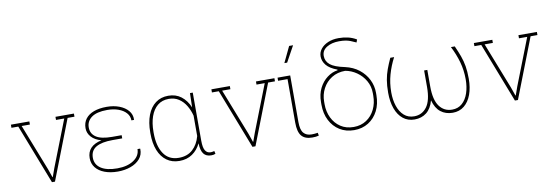

<svg xmlns="http://www.w3.org/2000/svg" viewBox="-57 -1176 4578 1591"><g transform="rotate(-10 2232.0 -380.5)"><path d="M277.8 0 83 -502H25.4V-528.3H180.7V-502H111.3L264.2 -111.8L289.1 -40.5H292L317.4 -111.8L469.7 -502H400.4V-528.3H555.7V-502H498L303.2 0Z M832 8.3Q769 8.3 721.2 -9.8Q673.3 -27.8 646.7 -61.5Q620.1 -95.2 620.1 -141.6Q620.1 -244.1 741.7 -270.5Q687.5 -285.6 658.4 -317.9Q629.4 -350.1 629.4 -391.6Q629.4 -438 653.8 -470.2Q678.2 -502.4 723.6 -519.3Q769 -536.1 832 -536.1Q890.6 -536.1 937.7 -518.1Q984.9 -500 1012 -467.8Q1039.1 -435.5 1037.6 -393.1L1036.6 -390.1H1015.1Q1015.1 -425.8 991 -452.9Q966.8 -480 925.5 -494.9Q884.3 -509.8 832 -509.8Q743.7 -509.8 700.2 -477.8Q656.7 -445.8 656.7 -393.1Q656.7 -340.3 699.5 -311.8Q742.2 -283.2 833.5 -283.2H914.1V-256.3H833.5Q740.7 -256.3 693.6 -228.3Q646.5 -200.2 646.5 -140.1Q646.5 -82.5 694.8 -50.5Q743.2 -18.6 832 -18.6Q917 -18.6 970.2 -54.4Q1023.4 -90.3 1023.4 -147H1045.4L1046.4 -144Q1047.9 -95.2 1018.6 -61.3Q989.3 -27.3 939.9 -9.5Q890.6 8.3 832 8.3Z M1349.6 10.3Q1287.6 10.3 1243.2 -22Q1198.7 -54.2 1175 -113.5Q1151.4 -172.9 1151.4 -254.4V-264.6Q1151.4 -348.1 1175 -409.7Q1198.7 -471.2 1243.4 -504.6Q1288.1 -538.1 1350.6 -538.1Q1414.1 -538.1 1458.7 -503.7Q1503.4 -469.2 1529.3 -408.7L1532.2 -528.3H1555.7V-124.5Q1555.7 -64.9 1571.3 -40.3Q1586.9 -15.6 1615.7 -15.6Q1623.5 -15.6 1629.2 -16.6Q1634.8 -17.6 1647.5 -20.5L1652.8 3.4Q1644.5 7.3 1636 8.8Q1627.4 10.3 1617.2 10.3Q1574.7 10.3 1553.5 -16.8Q1532.2 -43.9 1529.8 -106Q1504.4 -52.7 1458.7 -21.2Q1413.1 10.3 1349.6 10.3ZM1349.1 -16.1Q1421.4 -16.1 1466.3 -57.4Q1511.2 -98.6 1529.3 -167.5V-338.9Q1517.6 -385.3 1494.1 -424.6Q1470.7 -463.9 1434.8 -487.8Q1398.9 -511.7 1350.1 -511.7Q1293.9 -511.7 1255.9 -480.5Q1217.8 -449.2 1198.2 -393.6Q1178.7 -337.9 1178.7 -264.6V-254.4Q1178.7 -145 1221.9 -80.6Q1265.1 -16.1 1349.1 -16.1Z M1964.8 0 1770 -502H1712.4V-528.3H1867.7V-502H1798.3L1951.2 -111.8L1976.1 -40.5H1979L2004.4 -111.8L2156.7 -502H2087.4V-528.3H2242.7V-502H2185.1L1990.2 0Z M2467.3 10.3Q2405.8 10.3 2377.2 -23.7Q2348.6 -57.6 2348.6 -136.2V-502H2269V-528.3H2375.5V-136.2Q2375.5 -70.3 2398.9 -43.2Q2422.4 -16.1 2465.8 -16.1Q2479 -16.1 2489.3 -17.1Q2499.5 -18.1 2518.1 -20.5L2522.5 3.9Q2510.7 7.3 2496.8 8.8Q2482.9 10.3 2467.3 10.3ZM2345.7 -637.2 2409.2 -770.5H2442.4L2369.1 -637.2Z M2820.3 10.3Q2751.5 10.3 2699.2 -22.2Q2647 -54.7 2617.7 -112.1Q2588.4 -169.4 2588.4 -244.1V-264.6Q2588.4 -331.5 2614 -382.6Q2639.6 -433.6 2681.2 -464.8Q2722.7 -496.1 2769.5 -502.4V-507.8Q2705.6 -531.7 2678.2 -565.9Q2650.9 -600.1 2650.9 -639.2Q2650.9 -673.8 2673.1 -701.9Q2695.3 -730 2734.4 -746.6Q2773.4 -763.2 2823.2 -763.2Q2864.7 -763.2 2902.3 -754.4Q2939.9 -745.6 2973.1 -725.6L2964.4 -701.7Q2937.5 -714.4 2917.2 -722.2Q2897 -730 2875.2 -733.4Q2853.5 -736.8 2823.7 -736.8Q2761.2 -736.8 2719.2 -710.9Q2677.2 -685.1 2677.2 -639.2Q2677.2 -593.8 2712.9 -564.5Q2748.5 -535.2 2835 -517.6Q2902.8 -502.4 2951.2 -464.4Q2999.5 -426.3 3025.1 -374.3Q3050.8 -322.3 3050.8 -264.6V-244.1Q3050.8 -169.4 3021.5 -112.1Q2992.2 -54.7 2940.2 -22.2Q2888.2 10.3 2820.3 10.3ZM2820.3 -16.1Q2882.3 -16.1 2928.2 -46.6Q2974.1 -77.1 2999.3 -128.9Q3024.4 -180.7 3024.4 -244.1V-264.6Q3024.4 -322.8 2997.3 -369.6Q2970.2 -416.5 2926 -447.3Q2881.8 -478 2830.6 -486.8Q2765.1 -486.8 2716.6 -456.3Q2668 -425.8 2641.4 -375.2Q2614.7 -324.7 2614.7 -264.6V-244.1Q2614.7 -180.7 2639.9 -128.9Q2665 -77.1 2711.2 -46.6Q2757.3 -16.1 2820.3 -16.1Z M3328.1 10.3Q3272 10.3 3231.9 -22Q3191.9 -54.2 3170.9 -111.8Q3149.9 -169.4 3149.9 -245.6Q3149.9 -306.2 3157.7 -351.8Q3165.5 -397.5 3180.7 -439Q3195.8 -480.5 3217.8 -528.3H3250Q3215.3 -462.4 3195.6 -392.1Q3175.8 -321.8 3175.8 -244.1Q3175.8 -180.7 3193.1 -128.9Q3210.4 -77.1 3244.6 -46.6Q3278.8 -16.1 3329.1 -16.1Q3396 -16.1 3435.8 -69.8Q3475.6 -123.5 3475.6 -236.8V-376H3502.4V-236.8Q3502.4 -123.5 3542 -69.8Q3581.5 -16.1 3648.9 -16.1Q3699.2 -16.1 3733.4 -46.6Q3767.6 -77.1 3784.9 -128.9Q3802.2 -180.7 3802.2 -244.1Q3802.2 -321.3 3782.2 -391.6Q3762.2 -461.9 3728 -528.3H3760.3Q3782.2 -479.5 3797.4 -438Q3812.5 -396.5 3820.3 -351.1Q3828.1 -305.7 3828.1 -245.6Q3828.1 -169.4 3806.9 -111.8Q3785.6 -54.2 3745.6 -22Q3705.6 10.3 3649.4 10.3Q3589.8 10.3 3548.3 -22.2Q3506.8 -54.7 3488.8 -122.6Q3470.2 -54.7 3428.7 -22.2Q3387.2 10.3 3328.1 10.3Z M4173.3 0 3978.5 -502H3920.9V-528.3H4076.2V-502H4006.8L4159.7 -111.8L4184.6 -40.5H4187.5L4212.9 -111.8L4365.2 -502H4295.9V-528.3H4451.2V-502H4393.6L4198.7 0Z"/></g></svg>

Font: Roboto Slab LO Thin
Style: Regular
Weight: 250
Designer: Google
Version: Version 2.00;September 28, 2018;FontCreator 11.5.0.2427 64-b